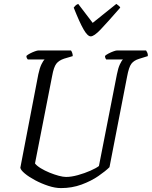

<svg xmlns="http://www.w3.org/2000/svg" viewBox="-20 -962 776 982"><path d="M292 0Q262 0 227 -11.5Q192 -23 160 -40Q128 -57 107 -74.5Q86 -92 84 -104L176 -582Q183 -615 192.5 -634Q202 -653 208 -658H122Q120 -660 117.5 -664.5Q115 -669 115 -676Q121 -682 133.5 -688.5Q146 -695 158.5 -699.5Q171 -704 177 -704H343Q346 -700 349 -692.5Q352 -685 352 -675L308 -662Q281 -653 268 -636Q255 -619 247 -575L159 -126Q168 -114 188.5 -101.5Q209 -89 233.5 -79Q258 -69 280.5 -63Q303 -57 318 -57Q345 -57 379 -66.5Q413 -76 442.5 -89Q472 -102 486 -113L578 -582Q584 -613 593 -632.5Q602 -652 609 -658H523Q521 -660 519 -665Q517 -670 517 -676Q523 -682 535.5 -688.5Q548 -695 560.5 -699.5Q573 -704 579 -704H727Q729 -701 733 -693.5Q737 -686 736 -675L691 -661Q665 -653 652 -636Q639 -619 630 -570L540 -107Q520 -87 483 -61.5Q446 -36 397 -18Q348 0 292 0ZM444 -776Q428 -776 407.5 -811.5Q387 -847 357 -923Q360 -927 365 -932.5Q370 -938 380 -942L454 -845L575 -942Q582 -937 588 -932Q594 -927 595 -923Q528 -846 494.5 -811Q461 -776 444 -776Z"/></svg>

Font: Texturina 72pt 72pt Light
Style: Italic
Weight: 300
Italic angle: -11°
Designer: Guillermo Torres Carreño
Foundry: Omnibus-Type
Version: Version 1.002; ttfautohint (v1.8.3)